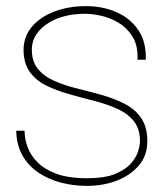

<svg xmlns="http://www.w3.org/2000/svg" viewBox="-20 -593 536 627"><path d="M263 14Q220 14 179.5 3.5Q139 -7 106 -29Q73 -51 53.5 -85Q34 -119 33 -166H60Q60 -164 61.5 -147.5Q63 -131 72 -108Q81 -85 102.5 -63Q124 -41 163 -26Q202 -11 264 -11Q324 -11 358.5 -26Q393 -41 410 -62Q427 -83 432 -102Q437 -121 437 -128Q438 -170 418 -196Q398 -222 363.5 -237.5Q329 -253 288 -263.5Q247 -274 206 -285.5Q165 -297 130.5 -314Q96 -331 76 -360Q56 -389 57 -435Q59 -478 87 -509Q115 -540 161 -556.5Q207 -573 260 -573Q316 -573 361 -553Q406 -533 432 -494.5Q458 -456 456 -398H429Q431 -444 413 -473Q395 -502 367.5 -518.5Q340 -535 310.5 -541.5Q281 -548 259 -548Q183 -548 134.5 -515.5Q86 -483 84 -435Q83 -394 103 -369Q123 -344 157 -329Q191 -314 232 -304Q273 -294 313.5 -282.5Q354 -271 388 -253.5Q422 -236 442 -206Q462 -176 461 -128Q460 -83 432.5 -51.5Q405 -20 361 -3Q317 14 263 14Z"/></svg>

Font: Darker Grotesque Light
Style: Regular
Weight: 300
Designer: Gabriel Lam
Foundry: TypeRant
Version: Version 1.000;gftools[0.9.28]